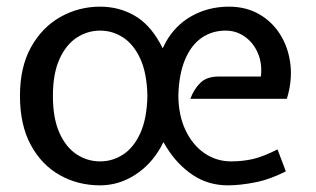

<svg xmlns="http://www.w3.org/2000/svg" viewBox="-20 -547 951 577"><path d="M281 10Q214 10 159.2 -21Q104.5 -52 72.2 -112Q40 -172 40 -259Q40 -345.5 73.2 -405.2Q106.5 -465 161.5 -496Q216.5 -527 281 -527Q336.5 -527 382.8 -501Q429 -475 461 -417L469 -402L477 -418Q505.5 -470.5 556 -498.8Q606.5 -527 668 -527Q719.5 -527 759 -504.2Q798.5 -481.5 822.8 -442.2Q847 -403 852.8 -353.2Q858.5 -303.5 842 -250H552Q562.5 -278.5 581.8 -297.8Q601 -317 637 -317H764Q768.5 -355.5 755.2 -386.8Q742 -418 716.2 -436.5Q690.5 -455 658 -455Q617 -455 585.5 -433Q554 -411 535.8 -367.2Q517.5 -323.5 516 -259Q516.5 -200 537.5 -155.8Q558.5 -111.5 594.2 -86.8Q630 -62 675 -62Q709.5 -62 740.5 -69.2Q771.5 -76.5 814 -98L839 -32Q791 -7.5 746 1.2Q701 10 665 10Q606 10 559.2 -21.2Q512.5 -52.5 480 -105L471 -120L464 -106Q433.5 -51.5 384.8 -20.8Q336 10 281 10ZM281 -62Q318 -62 349.8 -82.5Q381.5 -103 401.5 -146.5Q421.5 -190 423 -259Q421.5 -327.5 401.5 -370.8Q381.5 -414 349.8 -434.5Q318 -455 281 -455Q243 -455 210.8 -434Q178.5 -413 158.8 -369.5Q139 -326 139 -259Q139 -191.5 158.5 -148Q178 -104.5 210.2 -83.2Q242.5 -62 281 -62Z"/></svg>

Font: Expletus Sans
Style: Regular
Weight: 400
Designer: Jasper de Waard
Foundry: Designtown
Version: Version 7.500